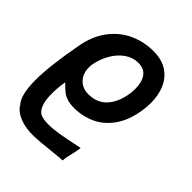

<svg xmlns="http://www.w3.org/2000/svg" viewBox="-215 -680 1031 1031"><g transform="rotate(45 300.0 -165.0)"><path d="M46.5 156Q10 117 10 3Q10 -103 44 -287Q59 -375 104 -435.2Q149 -495.5 213 -524.8Q277 -554 349 -554Q413.5 -554 455.5 -525.5Q497.5 -497 516.8 -450Q536 -403 536 -346Q536 -313 530 -280Q516 -196.5 476.8 -141.8Q437.5 -87 382 -61.5Q326.5 -36 262 -36Q230.5 -36 209 -43.2Q187.5 -50.5 173.8 -61.2Q160 -72 141 -91L132 -100Q123.5 -49 123.5 -7.5Q123.5 84 163 112Q186.5 124 227.5 124Q263.5 124 308.5 116.5Q353.5 109 425.5 93.5L439.5 90.5Q439.5 99 436.5 114.2Q433.5 129.5 429.5 145.5Q424 169 421.2 183Q418.5 197 419 206.5Q413.5 206 394.5 207.8Q375.5 209.5 352 212Q303.5 217.5 269.5 220.5Q235.5 223.5 207 223.5Q164 223.5 130.8 213.8Q97.5 204 76.5 188.8Q55.5 173.5 46.5 156ZM418.5 -292Q423 -317.5 423 -341.5Q423 -392 401.8 -422Q380.5 -452 336 -452Q294.5 -452 259.5 -427.5Q224.5 -403 200.5 -362Q176.5 -321 167 -272Q165 -260.5 165 -247Q165 -216 177.5 -192.2Q190 -168.5 212.5 -155.5Q235 -142.5 264.5 -142.5Q329 -142.5 367.2 -182.8Q405.5 -223 418.5 -292Z"/></g></svg>

Font: JuliaMono ExtraBold
Style: Italic
Weight: 800
Italic angle: -9°
Monospace: yes
Designer: cormullion
Foundry: corm
Version: Version 0.057; ttfautohint (v1.8.4)